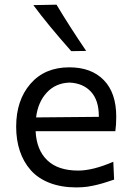

<svg xmlns="http://www.w3.org/2000/svg" viewBox="-20 -798 567 829"><path d="M352.1 -578.1 287.6 -577.1Q185.5 -692.4 124 -775.9L224.1 -777.8Q278.8 -686 352.1 -578.1ZM481.9 -294.4Q481.9 -257.3 478 -231.4H133.8Q137.7 -150.4 184.1 -106Q230.5 -61.5 317.9 -61.5Q380.9 -61.5 469.2 -99.6L472.7 -22.5Q471.2 -22 457.5 -17.6Q443.8 -13.2 439.7 -11.7Q435.5 -10.3 422.1 -6.3Q408.7 -2.4 401.4 -0.7Q394 1 380.9 3.9Q367.7 6.8 357.7 8.1Q347.7 9.3 335 10.3Q322.3 11.2 310.1 11.2Q244.6 11.2 194.3 -8.3Q144 -27.8 112.8 -63.2Q81.5 -98.6 65.7 -146Q49.8 -193.4 49.8 -251Q49.8 -365.2 111.6 -436.3Q173.3 -507.3 279.3 -507.3Q374.5 -507.3 428.2 -452.1Q481.9 -397 481.9 -294.4ZM280.3 -441.4Q220.2 -439.5 182.1 -398.4Q144 -357.4 135.7 -291L406.7 -293.5V-296.9Q406.7 -365.2 372.6 -402.1Q338.4 -439 280.3 -441.4Z"/></svg>

Font: Commissioner Flair
Style: Regular
Weight: 400
Designer: Kostas Bartsokas
Foundry: Kostas Bartsokas
Version: Version 1.000